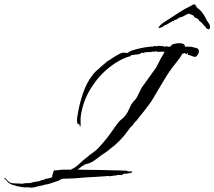

<svg xmlns="http://www.w3.org/2000/svg" viewBox="-170 -796 988 885"><path d="M-28 69 -44 67H-46Q-50 69 -64 67Q-78 65 -82 64L-89 62V63Q-91 63 -93.5 62Q-96 61 -98 60Q-105 58 -111 56.5Q-117 55 -123 51L-133 45Q-135 41 -142 34.5Q-149 28 -150 25L-146 23L-144 27Q-140 31 -136.5 35Q-133 39 -129 42Q-119 49 -106 49Q-93 49 -81 50Q-77 50 -74 50.5Q-71 51 -67 51L-53 48L-51 49Q-50 48 -46 48Q-41 48 -37 48Q-33 48 -33 47L-31 48Q-21 44 -10 42.5Q1 41 11 39Q16 37 21 35Q26 33 32 33Q37 28 48.5 27Q60 26 67 22L71 20V13L79 -13Q80 -12 80.5 -11Q81 -10 82 -10Q84 -10 99 -12Q114 -14 116 -14H157L173 -23Q179 -26 189.5 -35.5Q200 -45 210.5 -54.5Q221 -64 226 -67Q243 -82 252 -88Q261 -94 268 -99.5Q275 -105 285.5 -116Q296 -127 315 -150Q324 -160 336 -177Q348 -194 360.5 -211.5Q373 -229 381 -238Q401 -254 410 -266.5Q419 -279 423.5 -290Q428 -301 434.5 -313Q441 -325 456 -340Q459 -343 465.5 -356.5Q472 -370 478.5 -383Q485 -396 486 -396Q488 -399 497.5 -412Q507 -425 518.5 -441.5Q530 -458 540 -471Q550 -484 551 -487L571 -526L589 -557Q585 -557 584.5 -557.5Q584 -558 580 -558Q572 -558 569.5 -557.5Q567 -557 559 -557Q555 -557 552 -558Q549 -559 545 -560Q542 -557 539 -557Q537 -557 534.5 -558Q532 -559 530 -559L528 -556H519Q512 -556 503.5 -555.5Q495 -555 494 -552Q491 -553 488 -552.5Q485 -552 482 -553Q478 -547 466 -545.5Q454 -544 443.5 -543Q433 -542 431 -537Q384 -525 334.5 -486Q285 -447 248.5 -388.5Q212 -330 202 -258Q201 -246 201.5 -233Q202 -220 201 -214Q201 -212 200 -212Q197 -214 196.5 -219.5Q196 -225 193 -225L190 -223Q185 -228 185 -241Q185 -246 185.5 -251.5Q186 -257 187 -261Q194 -311 212 -364.5Q230 -418 259 -453Q267 -464 277 -472Q287 -480 296 -489Q297 -490 303 -495Q309 -500 315.5 -505.5Q322 -511 322 -512Q330 -516 345.5 -526.5Q361 -537 377.5 -546Q394 -555 402 -553L420 -552Q423 -558 439.5 -563.5Q456 -569 476.5 -573.5Q497 -578 514 -580Q531 -582 537 -581V-582Q539 -584 544 -584Q548 -584 552 -582Q557 -585 561 -585Q564 -585 567 -584.5Q570 -584 573 -583Q574 -584 577 -584Q580 -584 584 -582.5Q588 -581 591 -580Q594 -583 596 -583Q598 -583 600.5 -582Q603 -581 605 -580Q606 -581 609 -581H615Q621 -590 627 -592Q642 -597 656 -597Q667 -597 675 -593.5Q683 -590 682 -581Q695 -581 708 -580.5Q721 -580 720 -578Q721 -578 734 -575Q747 -572 747 -559Q747 -549 736 -537Q730 -531 718 -536.5Q706 -542 694 -544L697 -551L693 -552L691 -546Q689 -548 686 -548L681 -552L678 -549L671 -550V-549Q661 -530 636 -499.5Q611 -469 588 -430Q568 -397 556.5 -377.5Q545 -358 537.5 -345Q530 -332 521 -319.5Q512 -307 498 -289Q484 -271 460 -241L450 -231L440 -217L432 -210L404 -173L388 -155Q384 -150 368 -135Q352 -120 339 -111Q323 -97 311.5 -90Q300 -83 286 -72Q263 -54 252 -48.5Q241 -43 234 -41.5Q227 -40 219 -36.5Q211 -33 194 -19L188 -14H195Q196 -14 211.5 -13.5Q227 -13 249.5 -13Q272 -13 295 -12.5Q318 -12 333.5 -11.5Q349 -11 350 -11Q352 -11 353 -10Q353 -11 354 -11Q355 -11 363 -11Q371 -11 380 -10.5Q389 -10 390 -10Q396 -10 403.5 -9.5Q411 -9 416 -9Q417 -9 417.5 -7.5Q418 -6 419 -6H440Q439 -5 436 -1Q433 3 433 3Q432 3 431.5 2Q431 1 429 1Q428 1 423.5 2.5Q419 4 415 4Q414 5 414 6Q413 6 412.5 5Q412 4 410 4Q404 4 395 7Q395 7 394.5 8Q394 9 394 11Q389 11 381.5 10.5Q374 10 374 10L368 12Q368 12 360.5 13Q353 14 345 15Q337 16 336 17Q335 17 334 16Q333 15 331 15H330Q329 15 313.5 16.5Q298 18 275.5 19Q253 20 230.5 21.5Q208 23 192.5 24.5Q177 26 176 26L119 28Q117 29 114 29L99 37L84 42L61 50Q57 51 52 52.5Q47 54 42 54Q39 55 28 58Q17 61 13 61L-15 68Q-18 68 -21.5 68Q-25 68 -28 69ZM362 -9H365Q366 -9 361.5 -9.5Q357 -10 355 -10Q357 -10 359 -9.5Q361 -9 362 -9ZM792 -661Q790 -662 787.5 -662.5Q785 -663 783 -664Q780 -666 778.5 -670.5Q777 -675 772 -676Q772 -676 771.5 -676Q771 -676 772 -677Q769 -680 763 -687.5Q757 -695 753 -695Q753 -695 753.5 -696Q754 -697 753 -697V-698Q748 -698 746.5 -702.5Q745 -707 741 -709Q738 -712 734.5 -713Q731 -714 727 -716Q725 -718 724 -721Q723 -724 720 -725L714 -728Q712 -728 712 -729L698 -733Q693 -730 687 -727.5Q681 -725 679 -723Q672 -719 667 -718Q662 -717 657 -715Q650 -711 645.5 -707.5Q641 -704 634 -704Q632 -704 632 -699Q628 -701 615.5 -693Q603 -685 598 -683Q598 -682 597 -682Q592 -682 585 -676.5Q578 -671 573 -669Q570 -668 568 -668Q566 -668 564 -667Q564 -666 561 -666V-667Q561 -669 562.5 -672Q564 -675 570 -681Q577 -688 586 -693.5Q595 -699 604 -705Q630 -722 655.5 -738.5Q681 -755 708 -768Q712 -770 716 -772.5Q720 -775 724 -776L730 -775L733 -768H734L738 -761Q755 -749 765.5 -733.5Q776 -718 785 -699Q789 -693 793 -688Q797 -683 798 -675Q798 -666 796.5 -664Q795 -662 795 -662Q794 -662 794 -661.5Q794 -661 792 -661Z"/></svg>

Font: Cherish
Style: Regular
Weight: 400
Designer: Robert E. Leuschke
Foundry: Robert E. Leuschke
Version: Version 1.005